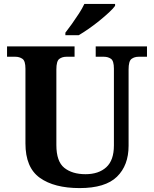

<svg xmlns="http://www.w3.org/2000/svg" viewBox="-20 -951 787 981"><path d="M387 10Q257 10 183.5 -42.5Q110 -95 110 -218V-600Q110 -640 94.5 -650.5Q79 -661 59 -661H16V-714H361V-661H319Q298 -661 283 -650Q268 -639 268 -596V-210Q268 -126 308.5 -93.5Q349 -61 417 -61Q484 -61 523 -96.5Q562 -132 562 -208V-600Q562 -640 547 -650.5Q532 -661 511 -661H469V-714H731V-661H688Q667 -661 652 -650Q637 -639 637 -596V-206Q637 -106 577.5 -48Q518 10 387 10ZM314 -784Q329 -803 347.5 -829Q366 -855 383.5 -882Q401 -909 411 -931H568V-921Q559 -908 537.5 -888Q516 -868 489 -846Q462 -824 434 -804.5Q406 -785 382 -771H314Z"/></svg>

Font: Noto Serif Vithkuqi
Style: Bold
Weight: 700
Version: Version 1.005